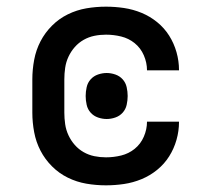

<svg xmlns="http://www.w3.org/2000/svg" viewBox="-20 -548 640 576"><path d="M298 8Q268 8 239 3Q210 -2 183.5 -15Q157 -28 136 -49Q115 -70 101.5 -96Q88 -122 82.5 -151.5Q77 -181 77 -210V-310Q77 -339 82.5 -368.5Q88 -398 101.5 -424Q115 -450 136 -471Q157 -492 183.5 -505Q210 -518 239 -523Q268 -528 298 -528Q325 -528 352 -524Q379 -520 404.5 -509.5Q430 -499 451.5 -481.5Q473 -464 487.5 -441Q502 -418 509.5 -391.5Q517 -365 517 -338V-337H421Q421 -360 411.5 -382Q402 -404 384 -418.5Q366 -433 343.5 -438.5Q321 -444 298 -444Q280 -444 263 -440.5Q246 -437 231 -428.5Q216 -420 204.5 -407Q193 -394 185.5 -378Q178 -362 175.5 -344.5Q173 -327 173 -310V-210Q173 -193 175.5 -175.5Q178 -158 185.5 -142Q193 -126 204.5 -113Q216 -100 231 -91.5Q246 -83 263 -79.5Q280 -76 298 -76Q321 -76 343.5 -81.5Q366 -87 384 -101.5Q402 -116 411.5 -138Q421 -160 421 -183H517V-182Q517 -155 509.5 -128.5Q502 -102 487.5 -79Q473 -56 451.5 -38.5Q430 -21 404.5 -10.5Q379 0 352 4Q325 8 298 8ZM300 -191Q287 -191 274 -195.5Q261 -200 252 -210Q243 -220 240 -233.5Q237 -247 237 -260Q237 -273 240 -286.5Q243 -300 252 -310Q261 -320 274 -324.5Q287 -329 300 -329Q313 -329 326 -324.5Q339 -320 348 -310Q357 -300 360 -286.5Q363 -273 363 -260Q363 -247 360 -233.5Q357 -220 348 -210Q339 -200 326 -195.5Q313 -191 300 -191Z"/></svg>

Font: Iosevka Fixed Medium Extended
Style: Regular
Weight: 500
Width: 7
Monospace: yes
Designer: Belleve Invis
Foundry: Belleve Invis
Version: Version 24.1.1; ttfautohint (v1.8.4)